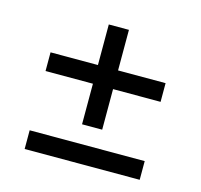

<svg xmlns="http://www.w3.org/2000/svg" viewBox="-77 -629 670 640"><g transform="rotate(15 258.0 -309.0)"><path d="M59.5 -73V-137.5H456.5V-73ZM292.5 -202H223V-546.5H292.5ZM59.5 -342V-406.5H456.5V-342Z"/></g></svg>

Font: Anek Bangla
Style: Regular
Weight: 400
Designer: Sulekha Rajkumar (Bangla), Yesha Goshar (Latin)
Foundry: Ek Type
Version: Version 1.003